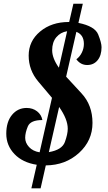

<svg xmlns="http://www.w3.org/2000/svg" viewBox="-20 -883 588 1046"><path d="M300.8 -514.2 345.7 -712.9Q309.1 -707 286.6 -679.9Q264.2 -652.8 264.2 -609.4Q264.2 -565.9 300.8 -514.2ZM349.1 -181.6Q349.1 -233.4 302.2 -300.3L246.1 -54.2Q317.9 -66.4 333.5 -109.4Q349.1 -152.3 349.1 -181.6ZM125 -294.9Q158.2 -294.9 181.9 -276.6Q205.6 -258.3 210.9 -229Q146 -229 131.6 -194.3Q117.2 -159.7 117.2 -132.3Q117.2 -105 138.2 -82Q159.2 -59.1 195.8 -53.2L263.2 -350.1Q241.2 -376.5 188.7 -438.5Q136.2 -500.5 136.2 -580.1Q136.2 -659.2 198.5 -711.2Q260.7 -763.2 355 -763.2H356.9L379.9 -862.8H431.2L407.2 -758.3Q497.1 -740.2 515.1 -694.8Q533.2 -649.4 533.2 -626Q533.2 -581.5 512 -555.2Q490.7 -528.8 455.1 -528.8Q418.9 -528.8 396 -560.1Q414.6 -573.7 425.8 -596.4Q437 -619.1 437 -644Q437 -693.8 396 -709.5L340.3 -465.3Q364.3 -439 424.1 -374.5Q483.9 -310.1 483.9 -213.4Q483.9 -116.7 410.4 -49.8Q336.9 17.1 229.5 18.1L201.2 143.1H150.9L180.2 14.6Q103.5 2.9 58.8 -43.7Q14.2 -90.3 14.2 -154.8Q14.2 -219.2 45.4 -257.1Q76.7 -294.9 125 -294.9Z"/></svg>

Font: Lobster-Regular
Style: Regular
Weight: 400
Designer: Pablo Impallari
Foundry: Pablo Impallari
Version: Version 1.007; ttfautohint (v1.1) -l 8 -r 50 -G 50 -x 14 -D 